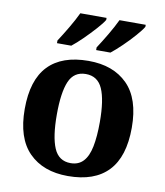

<svg xmlns="http://www.w3.org/2000/svg" viewBox="-86 -837 786 917"><g transform="rotate(10 307.0 -378.0)"><path d="M304.9 10Q184.8 10 115.8 -59.6Q46.9 -129.2 46.9 -270.2Q46.9 -410.7 113 -479.8Q179.2 -548.9 308.1 -548.9Q428.2 -548.9 497.1 -479.8Q566.1 -410.7 566.1 -270.2Q566.1 -129.2 499.9 -59.6Q433.8 10 304.9 10ZM307 -53Q345.4 -53 368.4 -77.7Q391.5 -102.3 401.3 -150.9Q411.1 -199.6 411.1 -270.2Q411.1 -377.5 387.3 -431.2Q363.5 -484.9 305.9 -484.9Q248.4 -484.9 225.4 -431.2Q202.5 -377.5 202.5 -270.3Q202.5 -163.1 225.9 -108.1Q249.4 -53 307 -53ZM334 -619Q355 -651 379 -691.5Q403 -732 419 -766H546.3V-756Q536.3 -739 510.8 -710Q485.3 -681 455.8 -652.5Q426.3 -624 403.3 -606H334ZM144.1 -619Q165.1 -651 189.1 -691.5Q213.1 -732 229.1 -766H356.4V-756Q346.4 -739 320.4 -710Q294.4 -681 265.4 -652.5Q236.4 -624 213.4 -606H144.1Z"/></g></svg>

Font: Noto Serif Malayalam
Style: Regular
Weight: 400
Designer: Indian type Foundry, Jelle Bosma, Monotype Design Team
Foundry: Monotype Imaging Inc.
Version: Version 2.103